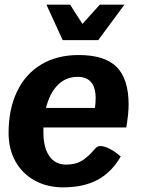

<svg xmlns="http://www.w3.org/2000/svg" viewBox="-20 -797 620 827"><path d="M167 -248V-227Q167 -161 192.5 -124.5Q218 -88 265 -88Q303 -88 330 -103Q357 -118 390 -157Q399 -168 412 -168Q429 -168 452.5 -156Q476 -144 500 -123Q461 -55 400.5 -22.5Q340 10 252 10Q183 10 129.5 -19.5Q76 -49 46.5 -102Q17 -155 17 -224Q17 -327 53.5 -403Q90 -479 158 -519.5Q226 -560 319 -560Q431 -560 482.5 -508.5Q534 -457 534 -346Q534 -308 524 -248ZM178 -332H389Q392 -355 392 -374Q392 -466 314 -466Q264 -466 229 -431Q194 -396 178 -332ZM180 -777H282L335 -694L410 -777H516L403 -624H250Z"/></svg>

Font: Krub
Style: Bold Italic
Weight: 700
Italic angle: -8°
Designer: Ekaluck Peanpanawate
Foundry: Cadson Demak Co.,Ltd.
Version: Version 1.000; ttfautohint (v1.6)